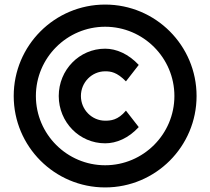

<svg xmlns="http://www.w3.org/2000/svg" viewBox="-20 -820 920 840"><path d="M440 -193C489 -193 542 -215 587 -264L531 -336C496 -294 464 -292 440 -292C382 -292 334 -340 334 -400C334 -460 382 -508 440 -508C464 -508 491 -505 531 -464L587 -536C542 -584 489 -607 440 -607C327 -607 237 -514 237 -400C237 -286 327 -193 440 -193ZM440 -703C607 -703 743 -567 743 -400C743 -233 607 -97 440 -97C273 -97 137 -233 137 -400C137 -567 273 -703 440 -703ZM440 0C661 0 840 -179 840 -400C840 -621 661 -800 440 -800C219 -800 40 -621 40 -400C40 -179 219 0 440 0Z"/></svg>

Font: Gauge Heavy
Style: Bold
Weight: 900
Designer: Daniel Pimley
Foundry: Daniel Pimley
Version: Version 1.003;PS 001.001;hotconv 1.0.56